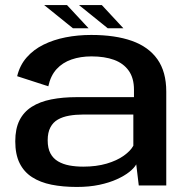

<svg xmlns="http://www.w3.org/2000/svg" viewBox="-20 -735 746 761"><path d="M284.5 6Q334 6 373.8 -2.5Q413.5 -11 443.2 -24.5Q473 -38 492.5 -53.5Q512 -69 520 -83.5L530 0H639V-372Q639 -450.5 604 -500Q569 -549.5 502.8 -573Q436.5 -596.5 341.5 -596.5Q288.5 -596.5 240.2 -587Q192 -577.5 152.5 -558Q113 -538.5 85.8 -507.5Q58.5 -476.5 48 -433L171.5 -393Q180.5 -435 204.2 -461Q228 -487 263.5 -499.2Q299 -511.5 342.5 -511.5Q394.5 -511.5 432 -497.8Q469.5 -484 490.2 -454.8Q511 -425.5 511 -379.5V-350H285Q228.5 -350 183.2 -341Q138 -332 106 -311.8Q74 -291.5 57.2 -258Q40.5 -224.5 40.5 -175Q40.5 -123 57.8 -88.2Q75 -53.5 107.2 -32.8Q139.5 -12 184.2 -3Q229 6 284.5 6ZM310 -74.5Q280.5 -74.5 255 -79.2Q229.5 -84 210 -95.5Q190.5 -107 179.8 -127.2Q169 -147.5 169 -179Q169 -210 179.8 -230.2Q190.5 -250.5 209.5 -261.2Q228.5 -272 254 -276.5Q279.5 -281 308.5 -281H508.5V-157.5Q497.5 -137 470.5 -117.8Q443.5 -98.5 402.8 -86.5Q362 -74.5 310 -74.5ZM407 -623H469L383.5 -715H293ZM269 -623H331L245.5 -715H155Z"/></svg>

Font: Anybody SemiExpanded Medium
Style: Regular
Weight: 500
Width: 6
Version: Version 1.113;gftools[0.9.25]